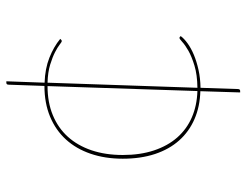

<svg xmlns="http://www.w3.org/2000/svg" viewBox="-108 -554 795 620"><g transform="rotate(-90 290.0 -243.5)"><path d="M306 5.5Q256 4 215.8 -13.5Q175.5 -31 147 -63Q118.5 -95 103.2 -141Q88 -187 88 -245Q88 -302 104 -348.8Q120 -395.5 150 -428.5Q180 -461.5 223.8 -479.8Q267.5 -498 323 -498L327 -613Q327 -621 333 -621H338L333.5 -497.5Q379 -496 414.2 -482Q449.5 -468 475 -447L472 -444Q470 -442 468 -442Q465 -442 456.5 -448.8Q448 -455.5 432 -463.8Q416 -472 391.8 -479.5Q367.5 -487 333.5 -488L317 -4Q359 -4.5 388.5 -13.5Q418 -22.5 436.8 -33.2Q455.5 -44 465.2 -53Q475 -62 478 -62Q480 -62 482 -60L484 -58Q476 -47 460.5 -35.8Q445 -24.5 423.5 -15.5Q402 -6.5 375 -0.5Q348 5.5 317 6L313 126Q313 134 307 134H302ZM100 -245Q100 -188.5 114.8 -144.2Q129.5 -100 156.5 -69.2Q183.5 -38.5 221.5 -22Q259.5 -5.5 306.5 -4L322.5 -488Q270 -488 228.8 -471Q187.5 -454 159 -422.5Q130.5 -391 115.2 -346Q100 -301 100 -245Z"/></g></svg>

Font: Lato TR Hairline
Style: Regular
Weight: 250
Designer: Lukasz Dziedzic
Foundry: Lukasz Dziedzic
Version: Version 1.104 2013